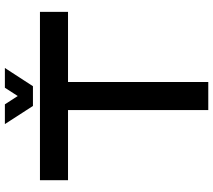

<svg xmlns="http://www.w3.org/2000/svg" viewBox="-64 -826 890 802"><g transform="rotate(-90 381.0 -425.0)"><path d="M732.4 -703.1V-585.9H439.5V0H322.3V-585.9H29.3V-703.1ZM498 -849.6 421.9 -732.4H339.4L263.7 -849.6H346.2L380.9 -795.9L415.5 -849.6Z"/></g></svg>

Font: Gerhaus
Style: Regular
Weight: 400
Designer: GGBotNet
Foundry: GGBotNet
Version: 1.01